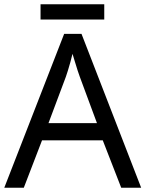

<svg xmlns="http://www.w3.org/2000/svg" viewBox="-20 -875 679 895"><path d="M545 0 459 -221H176L91 0H0L279 -717H360L638 0ZM352 -517Q349 -525 342 -546Q335 -567 328.5 -589.5Q322 -612 318 -624Q313 -604 307.5 -583.5Q302 -563 296.5 -546Q291 -529 287 -517L206 -301H432ZM466 -855V-784H169V-855Z"/></svg>

Font: Noto Sans Adlam Unjoined
Style: Regular
Weight: 400
Designer: Mark Jamra, Neil Patel
Foundry: JamraPatel LLC
Version: Version 3.001